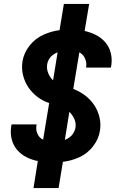

<svg xmlns="http://www.w3.org/2000/svg" viewBox="-20 -858 616 980"><path d="M151 102H279L301 -32Q344 -37 385 -55.5Q426 -74 454.5 -110.5Q483 -147 490 -190Q496 -226 487.5 -260.5Q479 -295 460 -323Q441 -351 413.5 -371.5Q386 -392 354 -404L385 -591Q404 -581 413.5 -560.5Q423 -540 420 -517Q419 -515 419 -513H546Q547 -518 548 -524Q553 -556 545.5 -587Q538 -618 518 -641.5Q498 -665 470.5 -679Q443 -693 412 -700L435 -838H306L284 -704Q242 -699 200.5 -680Q159 -661 130.5 -624.5Q102 -588 95 -546Q89 -509 97.5 -474.5Q106 -440 125 -412Q144 -384 171 -363.5Q198 -343 231 -332L200 -145Q181 -154 171.5 -174.5Q162 -195 166 -218Q166 -220 167 -223H39Q38 -217 37 -212Q32 -179 39.5 -148Q47 -117 67 -93.5Q87 -70 114.5 -56Q142 -42 173 -36ZM251 -448Q235 -463 226 -485Q217 -507 221 -531Q223 -544 230.5 -556.5Q238 -569 249.5 -577.5Q261 -586 274 -591ZM311 -144 334 -287Q350 -272 359.5 -250.5Q369 -229 365 -204Q362 -191 354.5 -178.5Q347 -166 335.5 -157.5Q324 -149 311 -144Z"/></svg>

Font: Iosevka Sparkle Extrabold
Style: Italic
Weight: 800
Italic angle: -9°
Designer: Belleve Invis
Foundry: Belleve Invis
Version: Version 4.5.0; ttfautohint (v1.8.3)